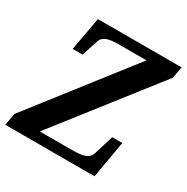

<svg xmlns="http://www.w3.org/2000/svg" viewBox="-188 -850 963 989"><g transform="rotate(30 293.5 -355.0)"><path d="M82 -59H328Q357 -59 378 -61Q399 -63 413 -68.5Q427 -74 435.5 -83Q444 -92 448 -106L483 -220H543L505 0H-26L-13 -72L466 -687L493 -651H279Q254 -651 235 -649Q216 -647 203 -642Q190 -637 181 -628Q172 -619 168 -604L138 -512H79L115 -710H613L600 -641L110 -14Z"/></g></svg>

Font: Roboto Serif 72pt SemiCondensed SemiBold
Style: Italic
Weight: 600
Width: 4
Italic angle: -10°
Designer: Greg Gazdowicz
Foundry: Commercial Type
Version: Version 1.008